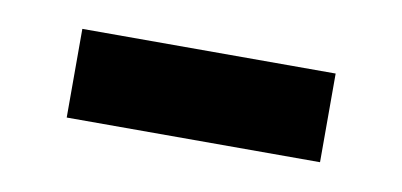

<svg xmlns="http://www.w3.org/2000/svg" viewBox="-29 -450 438 209"><g transform="rotate(10 190.0 -346.0)"><path d="M330 -395V-297H50V-395Z"/></g></svg>

Font: Kreadon Light
Style: Bold
Weight: 600
Designer: Reiya WATANABE
Foundry: StudioGnu
Version: Version 1.003; ttfautohint (v1.8.4.7-5d5b);gftools[0.9.32]